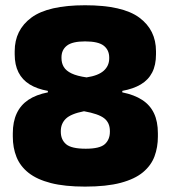

<svg xmlns="http://www.w3.org/2000/svg" viewBox="-20 -674 633 712"><path d="M295.5 18Q220 18 168.5 4.8Q117 -8.5 86 -33Q55 -57.5 41.2 -91.8Q27.5 -126 27.5 -167.5V-179.5Q27.5 -222.5 42 -253.5Q56.5 -284.5 85.2 -303.8Q114 -323 157.5 -331.5V-337Q117.5 -344 90 -361Q62.5 -378 48.5 -405.8Q34.5 -433.5 34.5 -472.5V-484Q34.5 -563 96.5 -608.8Q158.5 -654.5 295.5 -654.5Q434.5 -654.5 496.5 -608.8Q558.5 -563 558.5 -484V-472.5Q558.5 -432.5 544.2 -405Q530 -377.5 502.2 -361Q474.5 -344.5 433.5 -337V-331.5Q478 -322.5 507.2 -303.5Q536.5 -284.5 551 -254Q565.5 -223.5 565.5 -179.5V-167.5Q565.5 -128 553 -94.2Q540.5 -60.5 510.2 -35.2Q480 -10 427.5 4Q375 18 295.5 18ZM298 -122.5Q350 -122.5 368.8 -139.5Q387.5 -156.5 387.5 -185.5V-188Q387.5 -219 366.2 -235.5Q345 -252 291.5 -261.5Q243 -252 224.2 -233.8Q205.5 -215.5 205.5 -188V-185.5Q205.5 -156 225.2 -139.2Q245 -122.5 298 -122.5ZM301 -387Q344.5 -393.5 364.8 -411.8Q385 -430 385 -457.5V-460.5Q385 -488.5 364.8 -504.5Q344.5 -520.5 295.5 -520.5Q248.5 -520.5 228.2 -504.8Q208 -489 208 -461.5V-458.5Q208 -440 216.5 -425.8Q225 -411.5 245.2 -401.8Q265.5 -392 301 -387Z"/></svg>

Font: Anek Kannada ExtraBold
Style: Regular
Weight: 800
Version: Version 1.003